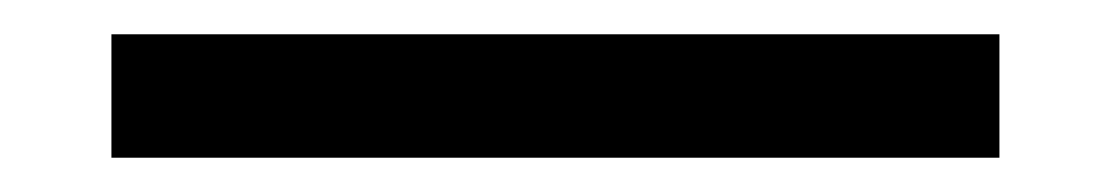

<svg xmlns="http://www.w3.org/2000/svg" viewBox="-20 -5 648 112"><path d="M45 15H563V87H45Z"/></svg>

Font: Source Han Serif CN Heavy
Style: Regular
Weight: 900
Designer: Ryoko NISHIZUKA  (kana & ideographs); Frank Grießhammer (Latin, Greek & Cyrillic); Wenlong ZHANG  (bopomofo); Sandoll Co
Foundry: Adobe Systems Incorporated
Version: Version 1.000;PS 1;hotconv 16.6.53;makeotf.lib2.5.65590